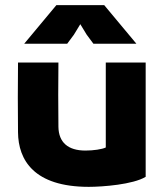

<svg xmlns="http://www.w3.org/2000/svg" viewBox="-20 -713 640 746"><path d="M391 -470V-140C377 -133 343 -128 312 -128C244 -128 208 -160 207 -220C206 -305 206 -385 207 -470H50C49 -375 49 -294 50 -199C51 -91 112 13 325 13C378 13 497 4 546 -26V-470ZM74 -543H241L267 -578L292 -619L317 -578L343 -543H510L385 -693H199Z"/></svg>

Font: Kreadon Extra Bold
Style: Regular
Weight: 800
Designer: kohakuno
Foundry: StudioGnu
Version: Version 1.000;Glyphs 3.1.2 (3151)